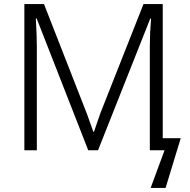

<svg xmlns="http://www.w3.org/2000/svg" viewBox="-20 -734 929 938"><path d="M784 0H712V-511Q712 -574 718 -643H714L459 0H411L159 -644H155Q160 -559 160 -505V0H99V-714H195L405 -177Q416 -148 436 -90H439Q459 -150 470 -180L681 -714H775V-59H863L789 184H716Z"/></svg>

Font: OpenSansMMV
Style: Light
Weight: 300
Foundry: Ascender Corporation
Version: Version 4.001